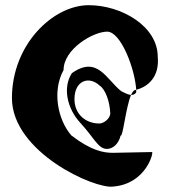

<svg xmlns="http://www.w3.org/2000/svg" viewBox="-20 -730 676 740"><path d="M26 -352C26 -144 345 0 417 -11C544 -22 573 -144 566 -144L415 -141C379 -141 332 -149 255 -208C203 -268 180 -378 225 -460C225 -541 339 -608 393 -608C446 -608 500 -465 505 -384C552 -396 595 -435 588 -511C588 -629 448 -710 322 -710C184 -710 26 -558 26 -352ZM257 -448C221 -393 238 -312 290 -256C342 -200 358 -156 392 -156C414 -156 437 -174 445 -208C453 -197 465 -317 485 -364C473 -365 461 -372 448 -378C390 -423 356 -518 257 -448ZM267 -348C267 -420 323 -438 363 -401C388 -385 403 -336 405 -294C405 -272 379 -254 363 -254C310 -254 267 -290 267 -348ZM485 -364C493 -364 500 -366 505 -374V-384C504 -384 502 -383 501 -383C496 -383 490 -375 485 -364Z"/></svg>

Font: Ampere
Style: SuCnd
Weight: 400
Version: Version 1